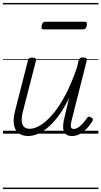

<svg xmlns="http://www.w3.org/2000/svg" viewBox="-20 -905 686 1300"><path d="M170 16Q134 16 108.5 -1.5Q83 -19 75 -57.5Q67 -96 83 -158L169 -495Q172 -506 178 -510.5Q184 -515 198 -515Q214 -515 220 -509Q226 -503 223 -492L137 -158Q126 -117 127 -89Q128 -61 141.5 -47Q155 -33 182 -33Q213 -33 252 -56Q291 -79 334 -128Q377 -177 420 -256.5Q463 -336 502 -451L512 -495Q516 -508 522 -512Q528 -516 542 -516Q557 -516 563.5 -510.5Q570 -505 567 -494L467 -98Q461 -75 459.5 -60.5Q458 -46 463 -39Q468 -32 479 -32Q495 -32 511 -43Q527 -54 542 -71Q557 -88 570 -107Q576 -115 582.5 -115.5Q589 -116 597 -110Q607 -105 608.5 -98.5Q610 -92 606 -86Q594 -65 573 -41Q552 -17 525.5 -0.5Q499 16 468 16Q445 16 431.5 7.5Q418 -1 412 -17.5Q406 -34 407.5 -56.5Q409 -79 416 -107L448 -243Q414 -171 377 -121.5Q340 -72 303.5 -41.5Q267 -11 233 2.5Q199 16 170 16ZM277 -706Q265 -706 262 -712.5Q259 -719 262 -731Q265 -744 270.5 -751Q276 -758 287 -758H553Q565 -758 567.5 -751Q570 -744 567 -731Q565 -719 559 -712.5Q553 -706 541 -706ZM0 365H646V375H0ZM0 -20H646V0H0ZM0 -505H646V-500H0ZM0 -885H646V-875H0Z"/></svg>

Font: Playwrite IS Guides
Style: Regular
Weight: 400
Designer: Veronika Burian, José Scaglione
Foundry: TypeTogether
Version: Version 1.003